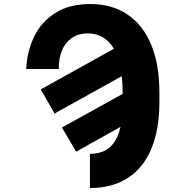

<svg xmlns="http://www.w3.org/2000/svg" viewBox="-20 -737 929 964"><path d="M432.6 -716.8Q542 -716.8 620.1 -664.3Q698.2 -611.8 739.3 -512Q780.3 -412.1 780.3 -272.5V-220.7Q779.8 -86.4 740 9.5Q700.2 105.5 622.3 156.2Q544.4 207 431.6 207V35.2Q495.6 35.2 532.7 1.2Q569.8 -32.7 585 -100.1L362.3 24.4L291 -96.7L595.7 -265.6V-273.4Q595.7 -317.4 591.3 -354.5L253.9 -167L184.6 -288.1L551.8 -492.2Q506.3 -569.3 419.9 -569.3Q371.6 -569.3 338.4 -544.9Q305.2 -520.5 289.6 -480Q273.9 -439.5 275.4 -390.6H111.3Q116.2 -479.5 151.4 -553Q186.5 -626.5 257.1 -671.6Q327.6 -716.8 432.6 -716.8Z"/></svg>

Font: Pretendard Std Black
Style: Regular
Weight: 900
Designer: Base glyphs from Inter by Rasmus Andersson; Hangeul glyphs from Noto Sans CJK(Source Han Sans) by Jang Soo-young and Kan
Foundry: Kil Hyung-jin
Version: Version 1.309